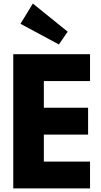

<svg xmlns="http://www.w3.org/2000/svg" viewBox="-20 -1053 566 1073"><path d="M54.1 0V-750H483.2V-600H225V-450.9H472.3V-300.9H225V-150H483.2V0ZM309.1 -804.5 94.5 -920 163.6 -1033.2 358.2 -875.9Z"/></svg>

Font: Spartan ExtBd
Style: Regular
Weight: 800
Designer: Matt Bailey, Mirko Velimirovic
Foundry: Matt Bailey
Version: Version 1.005